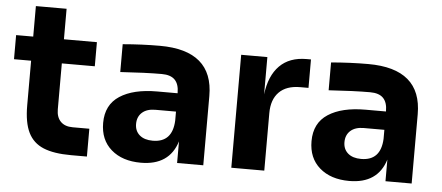

<svg xmlns="http://www.w3.org/2000/svg" viewBox="-49 -805 2134 928"><g transform="rotate(5 1018.5 -341.0)"><path d="M90 -214V-431H7V-548H90V-696H239V-548H399V-431H239V-208Q239 -170 259.5 -149Q280 -128 318 -128H399V7H322Q238 7 187.5 -14Q137 -35 113.5 -83Q90 -131 90 -214Z M836 -105Q799 14 661 14Q571 14 517 -33Q463 -80 463 -162Q463 -250 529 -293Q595 -336 710 -336H809V-338Q809 -380 788.5 -401Q768 -422 725 -422Q646 -422 524 -414V-549Q616 -557 704 -557Q963 -557 963 -336V0H836ZM709 -97Q804 -97 809 -203V-247H709Q668 -247 645 -226.5Q622 -206 622 -171Q622 -137 645 -117Q668 -97 709 -97Z M1099 -548H1226V-367Q1237 -458 1285 -506.5Q1333 -555 1416 -555H1437V-417H1397Q1330 -417 1294.5 -381Q1259 -345 1259 -279V0H1099Z M1847 -105Q1810 14 1672 14Q1582 14 1528 -33Q1474 -80 1474 -162Q1474 -250 1540 -293Q1606 -336 1721 -336H1820V-338Q1820 -380 1799.5 -401Q1779 -422 1736 -422Q1657 -422 1535 -414V-549Q1627 -557 1715 -557Q1974 -557 1974 -336V0H1847ZM1720 -97Q1815 -97 1820 -203V-247H1720Q1679 -247 1656 -226.5Q1633 -206 1633 -171Q1633 -137 1656 -117Q1679 -97 1720 -97Z"/></g></svg>

Font: Sora-SIA
Style: Bold
Weight: 700
Designer: Jonathan Barnbrook, Julián Moncada
Foundry: Barnbrook Fonts
Version: Version 2.000